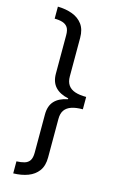

<svg xmlns="http://www.w3.org/2000/svg" viewBox="-147 -888 670 1110"><g transform="rotate(15 188.0 -333.0)"><path d="M347 -296Q307 -296 280 -287Q253 -278 239 -258.5Q225 -239 225 -206V25Q225 75 202.5 105.5Q180 136 141.5 150.5Q103 165 54 166V94Q82 93 102 87Q122 81 132.5 65Q143 49 143 18V-211Q143 -262 170 -291Q197 -320 249 -330V-335Q197 -346 170 -375.5Q143 -405 143 -455V-685Q143 -716 132.5 -731.5Q122 -747 102 -753.5Q82 -760 54 -760V-832Q103 -831 141.5 -816.5Q180 -802 202.5 -771.5Q225 -741 225 -691V-460Q225 -428 239 -408Q253 -388 280 -379Q307 -370 347 -370Z"/></g></svg>

Font: binaryh115
Style: Book
Weight: 400
Designer: Jelle Bosma - Monotype Design Team
Foundry: Monotype Imaging Inc.
Version: Version 2.003